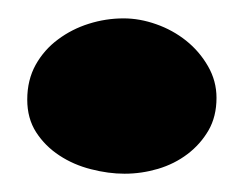

<svg xmlns="http://www.w3.org/2000/svg" viewBox="-20 -483 267 210"><path d="M216.8 -376Q216.8 -355.5 208 -340.3Q199.2 -325.2 185.1 -314.5Q170.9 -303.7 152.8 -298.3Q134.8 -293 116.2 -293Q98.6 -293 79.6 -297.9Q60.5 -302.7 44.9 -313Q29.3 -323.2 19.5 -338.4Q9.8 -353.5 9.8 -374Q9.8 -395.5 19 -412.1Q28.3 -428.7 43.5 -439.9Q58.6 -451.2 77.1 -457Q95.7 -462.9 115.2 -462.9Q132.8 -462.9 150.9 -456.5Q168.9 -450.2 183.6 -438.5Q198.2 -426.8 207.5 -410.6Q216.8 -394.5 216.8 -376Z"/></svg>

Font: Fontdiner Swanky
Style: Regular
Weight: 400
Designer: Font Diner, Inc
Foundry: Font Diner, Inc
Version: Version 1.000